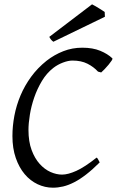

<svg xmlns="http://www.w3.org/2000/svg" viewBox="-20 -849 537 882"><path d="M496.1 -581.1Q496.6 -580.6 496.6 -579.1Q496.6 -576.2 492.7 -570.3Q487.3 -562 478.8 -551.8Q470.2 -541.5 460.7 -531.5Q451.2 -521.5 444.8 -516.1L430.2 -520Q410.2 -542 381.6 -556.4Q353 -570.8 313 -570.8Q293.5 -570.8 269 -561.5Q244.6 -552.2 225.1 -537.1Q194.3 -513.2 172.6 -477.1Q150.9 -440.9 137.2 -401.1Q123.5 -361.3 117.2 -322Q110.8 -282.7 110.8 -252Q110.8 -198.7 125.2 -159.9Q139.6 -121.1 162.4 -95.9Q185.1 -70.8 212.2 -58.8Q239.3 -46.9 265.1 -46.9Q292.5 -46.9 330.8 -64.2Q369.1 -81.5 423.8 -125Q426.3 -124 428.2 -120.8Q430.2 -117.7 432.1 -114.3Q434.1 -110.8 435.5 -107.7Q437 -104.5 438 -103Q404.8 -69.8 375.7 -47.4Q346.7 -24.9 320.3 -11.5Q293.9 2 270 7.6Q246.1 13.2 223.1 13.2Q186.5 13.2 152.8 -2.7Q119.1 -18.6 93.5 -48.8Q67.9 -79.1 52.5 -123.3Q37.1 -167.5 37.1 -224.1Q37.1 -270 46.1 -317.6Q55.2 -365.2 74.2 -410.4Q93.3 -455.6 123 -496.3Q152.8 -537.1 193.8 -569.8Q229.5 -597.7 270.8 -613.8Q312 -629.9 357.9 -629.9Q406.2 -629.9 440.4 -615.7Q474.6 -601.6 496.1 -581.1ZM225.1 -657.2Q218.3 -662.1 213.9 -667.7Q209.5 -673.3 206.5 -679.7L402.8 -829.1Q407.7 -826.7 416 -822Q424.3 -817.4 432.9 -812Q441.4 -806.6 449.2 -801.8Q457 -796.9 460.9 -793.9L461.9 -772Z"/></svg>

Font: Akkhara
Style: Italic
Weight: 400
Italic angle: -7°
Designer: J. Victor Gaultney
Version: Version 1.00 June 13, 2006, initial release